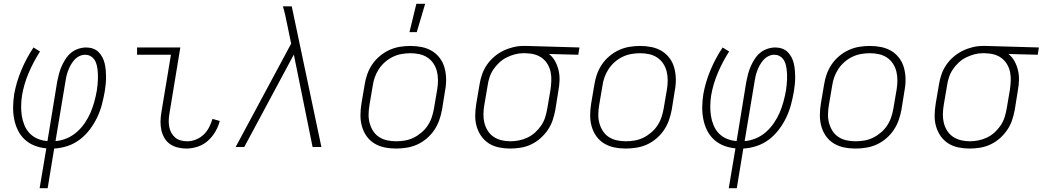

<svg xmlns="http://www.w3.org/2000/svg" viewBox="-20 -768 5447 1003"><path d="M187 215 222 7Q189 4 160 -7.5Q131 -19 109 -39.5Q87 -60 73.5 -87.5Q60 -115 54 -146Q48 -177 48.5 -209.5Q49 -242 54 -275Q65 -338 91 -400.5Q117 -463 155 -520L189 -499Q155 -446 130 -387.5Q105 -329 95 -269Q91 -242 90.5 -215Q90 -188 94 -162.5Q98 -137 108 -113Q118 -89 135.5 -71Q153 -53 177 -43Q201 -33 228 -31L279 -343Q283 -363 288.5 -383.5Q294 -404 302.5 -423Q311 -442 323 -460.5Q335 -479 351.5 -492.5Q368 -506 389 -513Q410 -520 430 -520Q449 -520 466 -514Q483 -508 495 -496Q507 -484 515 -468.5Q523 -453 527 -435.5Q531 -418 532.5 -400Q534 -382 534 -363.5Q534 -345 532 -326.5Q530 -308 527 -289Q521 -255 512 -221Q503 -187 487.5 -154.5Q472 -122 449.5 -92Q427 -62 397.5 -39.5Q368 -17 333.5 -5.5Q299 6 263 8L229 215ZM270 -31Q299 -33 328 -45Q357 -57 381 -78Q405 -99 423 -125.5Q441 -152 453 -180Q465 -208 473 -237.5Q481 -267 486 -296Q488 -310 489.5 -324.5Q491 -339 491.5 -353Q492 -367 491.5 -381Q491 -395 489 -409Q487 -423 483 -436Q479 -449 471 -459.5Q463 -470 451 -476Q439 -482 425 -482Q409 -482 394 -474.5Q379 -467 368 -454.5Q357 -442 349 -427.5Q341 -413 335.5 -398Q330 -383 326.5 -367.5Q323 -352 321 -337Z M954 8Q931 8 908.5 2.5Q886 -3 868 -15.5Q850 -28 839 -47Q828 -66 823 -88Q818 -110 818.5 -133.5Q819 -157 823 -181L873 -482H696V-520H922L865 -174Q862 -157 861.5 -139.5Q861 -122 864 -105.5Q867 -89 875 -74.5Q883 -60 895 -49.5Q907 -39 924 -34.5Q941 -30 958 -30Q981 -30 1003.5 -39Q1026 -48 1043.5 -64.5Q1061 -81 1072 -102.5Q1083 -124 1090 -147L1128 -136Q1121 -108 1105 -80.5Q1089 -53 1066 -32.5Q1043 -12 1013 -2Q983 8 954 8Z M1613 0 1515 -483 1256 0H1211L1501 -540L1481 -637Q1476 -662 1470.5 -686.5Q1465 -711 1458 -735H1504L1659 0Z M2049 8Q2018 8 1989 2Q1960 -4 1936 -18.5Q1912 -33 1895.5 -56Q1879 -79 1871 -107Q1863 -135 1863 -165Q1863 -195 1868 -226L1885 -326Q1889 -353 1898.5 -380Q1908 -407 1924.5 -431.5Q1941 -456 1964.5 -475.5Q1988 -495 2014.5 -507Q2041 -519 2069 -523.5Q2097 -528 2124 -528Q2155 -528 2184 -522Q2213 -516 2237 -501.5Q2261 -487 2278 -464Q2295 -441 2302.5 -413Q2310 -385 2310.5 -355Q2311 -325 2305 -294L2289 -194Q2284 -167 2274.5 -140Q2265 -113 2248.5 -88.5Q2232 -64 2209 -44.5Q2186 -25 2159.5 -13Q2133 -1 2104.5 3.5Q2076 8 2049 8ZM2050 -30Q2072 -30 2095.5 -34Q2119 -38 2140.5 -48.5Q2162 -59 2181.5 -75.5Q2201 -92 2214.5 -112.5Q2228 -133 2235.5 -155.5Q2243 -178 2247 -201L2264 -301Q2268 -325 2268 -349Q2268 -373 2262.5 -395Q2257 -417 2244.5 -436Q2232 -455 2213 -467.5Q2194 -480 2171.5 -485Q2149 -490 2124 -490Q2102 -490 2078.5 -486Q2055 -482 2033 -471.5Q2011 -461 1992 -444.5Q1973 -428 1959.5 -407.5Q1946 -387 1938 -364.5Q1930 -342 1927 -319L1910 -219Q1906 -195 1905.5 -171Q1905 -147 1911 -125Q1917 -103 1929 -84Q1941 -65 1960 -52.5Q1979 -40 2002 -35Q2025 -30 2050 -30ZM2119 -600 2155 -748H2201L2157 -600Z M2645 8Q2615 8 2586 2Q2557 -4 2533.5 -19Q2510 -34 2494 -57Q2478 -80 2470 -107.5Q2462 -135 2462.5 -165Q2463 -195 2468 -226L2485 -326Q2489 -352 2498 -378.5Q2507 -405 2523 -428.5Q2539 -452 2561 -471Q2583 -490 2608.5 -502.5Q2634 -515 2661 -521.5Q2688 -528 2714 -528H2731L3007 -520L3001 -482L2848 -486Q2868 -470 2880 -448Q2892 -426 2898 -400.5Q2904 -375 2903 -348Q2902 -321 2897 -294L2881 -194Q2876 -167 2867 -140Q2858 -113 2841.5 -89Q2825 -65 2803 -45.5Q2781 -26 2754.5 -13.5Q2728 -1 2700 3.5Q2672 8 2645 8ZM2646 -30Q2668 -30 2691 -34.5Q2714 -39 2736 -49.5Q2758 -60 2776 -76.5Q2794 -93 2807.5 -113Q2821 -133 2828 -155.5Q2835 -178 2839 -201L2856 -301Q2859 -323 2860 -345.5Q2861 -368 2857 -389Q2853 -410 2843 -428.5Q2833 -447 2817 -460.5Q2801 -474 2781 -481Q2761 -488 2738 -489L2725 -490H2713Q2691 -490 2669 -484Q2647 -478 2626 -467.5Q2605 -457 2587.5 -440.5Q2570 -424 2557 -404.5Q2544 -385 2537 -363Q2530 -341 2527 -319L2510 -219Q2506 -195 2505.5 -171.5Q2505 -148 2510.5 -126Q2516 -104 2528 -85Q2540 -66 2558.5 -53.5Q2577 -41 2599.5 -35.5Q2622 -30 2646 -30Z M3249 8Q3218 8 3189 2Q3160 -4 3136 -18.5Q3112 -33 3095.5 -56Q3079 -79 3071 -107Q3063 -135 3063 -165Q3063 -195 3068 -226L3085 -326Q3089 -353 3098.5 -380Q3108 -407 3124.5 -431.5Q3141 -456 3164.5 -475.5Q3188 -495 3214.5 -507Q3241 -519 3269 -523.5Q3297 -528 3324 -528Q3355 -528 3384 -522Q3413 -516 3437 -501.5Q3461 -487 3478 -464Q3495 -441 3502.5 -413Q3510 -385 3510.5 -355Q3511 -325 3505 -294L3489 -194Q3484 -167 3474.5 -140Q3465 -113 3448.5 -88.5Q3432 -64 3409 -44.5Q3386 -25 3359.5 -13Q3333 -1 3304.5 3.5Q3276 8 3249 8ZM3250 -30Q3272 -30 3295.5 -34Q3319 -38 3340.5 -48.5Q3362 -59 3381.5 -75.5Q3401 -92 3414.5 -112.5Q3428 -133 3435.5 -155.5Q3443 -178 3447 -201L3464 -301Q3468 -325 3468 -349Q3468 -373 3462.5 -395Q3457 -417 3444.5 -436Q3432 -455 3413 -467.5Q3394 -480 3371.5 -485Q3349 -490 3324 -490Q3302 -490 3278.5 -486Q3255 -482 3233 -471.5Q3211 -461 3192 -444.5Q3173 -428 3159.5 -407.5Q3146 -387 3138 -364.5Q3130 -342 3127 -319L3110 -219Q3106 -195 3105.5 -171Q3105 -147 3111 -125Q3117 -103 3129 -84Q3141 -65 3160 -52.5Q3179 -40 3202 -35Q3225 -30 3250 -30Z M3787 215 3822 7Q3789 4 3760 -7.5Q3731 -19 3709 -39.5Q3687 -60 3673.5 -87.5Q3660 -115 3654 -146Q3648 -177 3648.5 -209.5Q3649 -242 3654 -275Q3665 -338 3691 -400.5Q3717 -463 3755 -520L3789 -499Q3755 -446 3730 -387.5Q3705 -329 3695 -269Q3691 -242 3690.5 -215Q3690 -188 3694 -162.5Q3698 -137 3708 -113Q3718 -89 3735.5 -71Q3753 -53 3777 -43Q3801 -33 3828 -31L3879 -343Q3883 -363 3888.5 -383.5Q3894 -404 3902.5 -423Q3911 -442 3923 -460.5Q3935 -479 3951.5 -492.5Q3968 -506 3989 -513Q4010 -520 4030 -520Q4049 -520 4066 -514Q4083 -508 4095 -496Q4107 -484 4115 -468.5Q4123 -453 4127 -435.5Q4131 -418 4132.5 -400Q4134 -382 4134 -363.5Q4134 -345 4132 -326.5Q4130 -308 4127 -289Q4121 -255 4112 -221Q4103 -187 4087.5 -154.5Q4072 -122 4049.5 -92Q4027 -62 3997.5 -39.5Q3968 -17 3933.5 -5.5Q3899 6 3863 8L3829 215ZM3870 -31Q3899 -33 3928 -45Q3957 -57 3981 -78Q4005 -99 4023 -125.5Q4041 -152 4053 -180Q4065 -208 4073 -237.5Q4081 -267 4086 -296Q4088 -310 4089.5 -324.5Q4091 -339 4091.5 -353Q4092 -367 4091.5 -381Q4091 -395 4089 -409Q4087 -423 4083 -436Q4079 -449 4071 -459.5Q4063 -470 4051 -476Q4039 -482 4025 -482Q4009 -482 3994 -474.5Q3979 -467 3968 -454.5Q3957 -442 3949 -427.5Q3941 -413 3935.5 -398Q3930 -383 3926.5 -367.5Q3923 -352 3921 -337Z M4449 8Q4418 8 4389 2Q4360 -4 4336 -18.5Q4312 -33 4295.5 -56Q4279 -79 4271 -107Q4263 -135 4263 -165Q4263 -195 4268 -226L4285 -326Q4289 -353 4298.5 -380Q4308 -407 4324.5 -431.5Q4341 -456 4364.5 -475.5Q4388 -495 4414.5 -507Q4441 -519 4469 -523.5Q4497 -528 4524 -528Q4555 -528 4584 -522Q4613 -516 4637 -501.5Q4661 -487 4678 -464Q4695 -441 4702.5 -413Q4710 -385 4710.5 -355Q4711 -325 4705 -294L4689 -194Q4684 -167 4674.5 -140Q4665 -113 4648.5 -88.5Q4632 -64 4609 -44.5Q4586 -25 4559.5 -13Q4533 -1 4504.5 3.5Q4476 8 4449 8ZM4450 -30Q4472 -30 4495.5 -34Q4519 -38 4540.5 -48.5Q4562 -59 4581.5 -75.5Q4601 -92 4614.5 -112.5Q4628 -133 4635.5 -155.5Q4643 -178 4647 -201L4664 -301Q4668 -325 4668 -349Q4668 -373 4662.5 -395Q4657 -417 4644.5 -436Q4632 -455 4613 -467.5Q4594 -480 4571.5 -485Q4549 -490 4524 -490Q4502 -490 4478.5 -486Q4455 -482 4433 -471.5Q4411 -461 4392 -444.5Q4373 -428 4359.5 -407.5Q4346 -387 4338 -364.5Q4330 -342 4327 -319L4310 -219Q4306 -195 4305.5 -171Q4305 -147 4311 -125Q4317 -103 4329 -84Q4341 -65 4360 -52.5Q4379 -40 4402 -35Q4425 -30 4450 -30Z M5045 8Q5015 8 4986 2Q4957 -4 4933.5 -19Q4910 -34 4894 -57Q4878 -80 4870 -107.5Q4862 -135 4862.5 -165Q4863 -195 4868 -226L4885 -326Q4889 -352 4898 -378.5Q4907 -405 4923 -428.5Q4939 -452 4961 -471Q4983 -490 5008.5 -502.5Q5034 -515 5061 -521.5Q5088 -528 5114 -528H5131L5407 -520L5401 -482L5248 -486Q5268 -470 5280 -448Q5292 -426 5298 -400.5Q5304 -375 5303 -348Q5302 -321 5297 -294L5281 -194Q5276 -167 5267 -140Q5258 -113 5241.5 -89Q5225 -65 5203 -45.5Q5181 -26 5154.5 -13.5Q5128 -1 5100 3.5Q5072 8 5045 8ZM5046 -30Q5068 -30 5091 -34.5Q5114 -39 5136 -49.5Q5158 -60 5176 -76.5Q5194 -93 5207.5 -113Q5221 -133 5228 -155.5Q5235 -178 5239 -201L5256 -301Q5259 -323 5260 -345.5Q5261 -368 5257 -389Q5253 -410 5243 -428.5Q5233 -447 5217 -460.5Q5201 -474 5181 -481Q5161 -488 5138 -489L5125 -490H5113Q5091 -490 5069 -484Q5047 -478 5026 -467.5Q5005 -457 4987.5 -440.5Q4970 -424 4957 -404.5Q4944 -385 4937 -363Q4930 -341 4927 -319L4910 -219Q4906 -195 4905.5 -171.5Q4905 -148 4910.5 -126Q4916 -104 4928 -85Q4940 -66 4958.5 -53.5Q4977 -41 4999.5 -35.5Q5022 -30 5046 -30Z"/></svg>

Font: Iosevka Extralight Extended
Style: Italic
Weight: 200
Width: 7
Italic angle: -9°
Monospace: yes
Designer: Belleve Invis
Foundry: Belleve Invis
Version: Version 32.5.0; ttfautohint (v1.8.4)